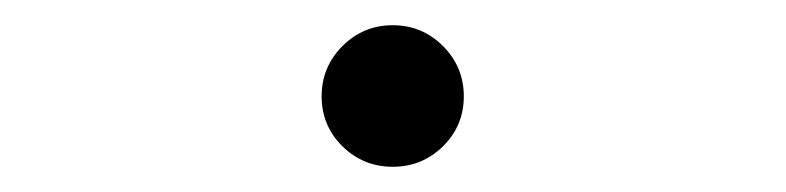

<svg xmlns="http://www.w3.org/2000/svg" viewBox="-20 -547 626 153"><path d="M293 -414.1Q269.5 -414.1 252.9 -430.4Q236.3 -446.8 236.3 -470.2Q236.3 -493.7 252.9 -510.3Q269.5 -526.9 293 -526.9Q316.4 -526.9 333 -510.3Q349.6 -493.7 349.6 -470.2Q349.6 -446.8 333 -430.4Q316.4 -414.1 293 -414.1Z"/></svg>

Font: CaskaydiaCove NFP Light
Style: Regular
Weight: 300
Designer: Aaron Bell
Foundry: Saja Typeworks
Version: Version 2111.001; VTT 6.35;Nerd Fonts 3.1.1